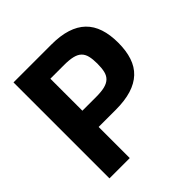

<svg xmlns="http://www.w3.org/2000/svg" viewBox="-190 -878 1029 1029"><g transform="rotate(-45 324.0 -363.5)"><path d="M63.2 -727.3H350.1Q418 -727.3 467.2 -711.6Q516.3 -696 548.3 -665Q580.3 -633.9 595.5 -587.7Q610.8 -541.5 610.8 -480.8Q610.8 -419.7 595.5 -373.8Q580.3 -327.8 547.9 -297.2Q515.6 -266.7 465.6 -251.2Q415.5 -235.8 346.2 -235.8H217V0H63.2ZM217 -601.6V-359H321.4Q361.2 -359 386.5 -365.4Q411.9 -371.8 426.7 -386.2Q441.4 -400.6 446.9 -423.8Q452.4 -447.1 452.4 -480.8Q452.4 -514.6 446.7 -537.6Q441.1 -560.7 426.5 -574.9Q411.9 -589.1 386.4 -595.3Q360.8 -601.6 320.7 -601.6Z"/></g></svg>

Font: Cannonade
Style: Bold
Weight: 700
Designer: Rasmus Andersson
Foundry: rsms
Version: Version 3.012;git-f93a4a705